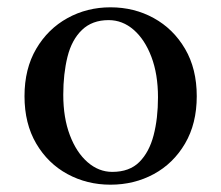

<svg xmlns="http://www.w3.org/2000/svg" viewBox="-20 -495 605 525"><path d="M282 -475Q347 -475 400.5 -445.5Q454 -416 486 -361.5Q518 -307 518 -232Q518 -157 486 -102.5Q454 -48 400.5 -19Q347 10 282 10Q218 10 164.5 -19Q111 -48 79 -102.5Q47 -157 47 -232Q47 -307 79 -361.5Q111 -416 164.5 -445.5Q218 -475 282 -475ZM287 -25Q334 -25 361 -52Q388 -79 400 -125Q412 -171 412 -229Q412 -292 394 -339.5Q376 -387 345.5 -413.5Q315 -440 277 -440Q232 -440 204 -413Q176 -386 164.5 -339.5Q153 -293 153 -236Q153 -173 171 -125.5Q189 -78 219.5 -51.5Q250 -25 287 -25Z"/></svg>

Font: Brygada 1918 Medium
Style: Regular
Weight: 500
Designer: Mateusz Machalski | Borys Kosmynka | Przemek Hoffer
Foundry: NIEPODLEGLA 2018
Version: Version 3.006